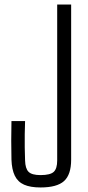

<svg xmlns="http://www.w3.org/2000/svg" viewBox="-20 -820 389 846"><path d="M158.5 6Q114 6 86.2 -6.2Q58.5 -18.5 45.2 -45.8Q32 -73 30.5 -116.5Q29.5 -163.5 29.5 -201.5Q29.5 -239.5 30.5 -286.5H90.5Q89.5 -257 89 -228.2Q88.5 -199.5 89 -171Q89.5 -142.5 90.5 -113Q91.5 -77 106 -62.8Q120.5 -48.5 158.5 -48.5Q201.5 -48.5 216.8 -62.8Q232 -77 232 -113V-800H293.5V-116.5Q293.5 -50.5 262.2 -22.2Q231 6 158.5 6Z"/></svg>

Font: Big Shoulders Text Thin Light
Style: Regular
Weight: 300
Version: Version 2.002